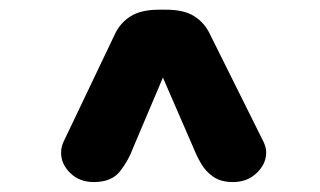

<svg xmlns="http://www.w3.org/2000/svg" viewBox="-20 -648 659 396"><path d="M308.5 -628H322Q360 -628 381.2 -614.2Q402.5 -600.5 413.5 -576.5L524 -354.5Q529 -343.5 529 -333.5Q529 -310 509.5 -291.2Q490 -272.5 460.5 -272.5Q436 -272.5 420.2 -283.2Q404.5 -294 395 -310.2Q385.5 -326.5 379 -343L316 -488L254.5 -343Q245.5 -318 228 -295.2Q210.5 -272.5 173.5 -272.5Q144 -272.5 125 -291Q106 -309.5 106 -333Q106 -344 110.5 -354.5L216.5 -576.5Q227.5 -600.5 249 -614.2Q270.5 -628 308.5 -628Z"/></svg>

Font: Sono Monospace
Style: Bold
Weight: 700
Designer: Tyler Finck
Foundry: Tyler Finck
Version: Version 2.112